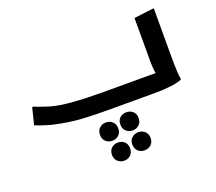

<svg xmlns="http://www.w3.org/2000/svg" viewBox="-140 -714 1408 1254"><g transform="rotate(-20 564.0 -87.5)"><path d="M75 -188H84Q95 -183 115 -175.5Q135 -168 155 -162Q175 -156 186 -152Q239 -137 303.5 -131Q368 -125 429.5 -123Q491 -121 534 -121H967L919 -97Q910 -110 906 -137.5Q902 -165 902 -202V-506L1032 -522H1042V-180Q1042 -160 1042.5 -132Q1043 -104 1044.5 -77Q1046 -50 1050 -32L1048 -24Q1018 -12 969.5 -6Q921 0 858 0H534Q444 0 355 -5Q266 -10 157 -35Q138 -40 117 -46.5Q96 -53 77.5 -59.5Q59 -66 46 -72ZM577 117Q577 87 595.5 70.5Q614 54 640 54Q667 54 685.5 70.5Q704 87 704 117Q704 146 685.5 163Q667 180 640 180Q614 180 595.5 163Q577 146 577 117ZM429 135Q429 105 447.5 88Q466 71 492 71Q519 71 537.5 88Q556 105 556 135Q556 164 537.5 181Q519 198 492 198Q466 198 447.5 181Q429 164 429 135ZM606 266Q606 237 624.5 220Q643 203 669 203Q696 203 714.5 220Q733 237 733 266Q733 295 714.5 312Q696 329 669 329Q643 329 624.5 312Q606 295 606 266ZM458 284Q458 254 476.5 237.5Q495 221 521 221Q548 221 566 237.5Q584 254 584 284Q584 313 566 330Q548 347 521 347Q495 347 476.5 330Q458 313 458 284Z"/></g></svg>

Font: Kufam SemiBold
Style: Italic
Weight: 600
Italic angle: -11°
Designer: Artur Schmal
Foundry: Original Type
Version: Version 1.301; ttfautohint (v1.8.3)